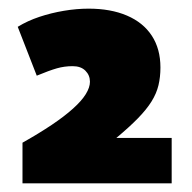

<svg xmlns="http://www.w3.org/2000/svg" viewBox="-20 -794 443 444"><path d="M32 -370V-464Q71 -486 100 -505.5Q129 -525 149 -543Q169 -561 178.5 -576.5Q188 -592 188 -605Q188 -620 177.5 -630.5Q167 -641 148 -641Q129 -641 111.5 -636Q94 -631 65 -619L21 -732Q44 -746 71 -755Q98 -764 127.5 -769Q157 -774 185 -774Q236 -774 273.5 -758Q311 -742 331 -711.5Q351 -681 351 -638Q351 -616 346.5 -597Q342 -578 330.5 -559.5Q319 -541 299 -520.5Q279 -500 249 -475H377V-370Z"/></svg>

Font: Georama Black
Style: Regular
Weight: 900
Designer: Jean-Baptiste Levee
Foundry: Production Type
Version: Version 1.001